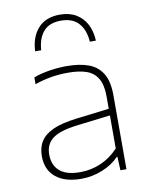

<svg xmlns="http://www.w3.org/2000/svg" viewBox="-89 -867 732 940"><g transform="rotate(-10 276.5 -397.0)"><path d="M464 -369V0H434L431 -67H427Q395.5 -33.5 344.8 -12.8Q294 8 239 8Q157.5 8 112.2 -29.5Q67 -67 67 -134Q67 -178.5 87 -209Q107 -239.5 149.8 -258.5Q192.5 -277.5 262 -286L430 -306.5V-368Q430 -425.5 410.8 -457.5Q391.5 -489.5 355.5 -502.2Q319.5 -515 263 -515Q176.5 -515 98 -487V-521Q132.5 -534 176 -541Q219.5 -548 262 -548Q328.5 -548 372.8 -531.2Q417 -514.5 440.5 -475.2Q464 -436 464 -369ZM430 -109V-273.5L261 -253Q176.5 -242.5 140.2 -214.8Q104 -187 104 -136Q104 -83 137.5 -54Q171 -25 239 -25Q293 -25 342.2 -46.2Q391.5 -67.5 430 -109ZM274 -802Q321 -802 354.5 -782Q388 -762 406 -727Q424 -692 426 -646H396Q392 -704.5 362 -738.2Q332 -772 274 -772Q216 -772 187 -738.5Q158 -705 154 -646H124Q127 -717 165.2 -759.5Q203.5 -802 274 -802Z"/></g></svg>

Font: Encode Sans Expanded Thin
Style: Regular
Weight: 250
Width: 7
Designer: Multiple Designers
Foundry: Impallari Type
Version: Version 2.000